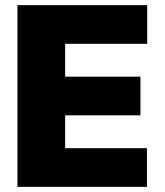

<svg xmlns="http://www.w3.org/2000/svg" viewBox="-20 -727 643 747"><path d="M47.9 -707H552.7V-556.6H233.4V-428.7H526.4V-278.3H233.4V-150.4H551.8V0H47.9Z"/></svg>

Font: Pretendard JP Black
Style: Regular
Weight: 900
Designer: Base glyphs from Inter by Rasmus Andersson; Hangeul glyphs from Noto Sans CJK(Source Han Sans) by Jang Soo-young and Kan
Foundry: Kil Hyung-jin
Version: Version 1.309